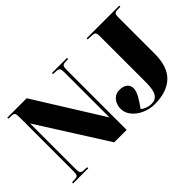

<svg xmlns="http://www.w3.org/2000/svg" viewBox="-100 -1111 1506 1506"><g transform="rotate(-45 653.0 -358.0)"><path d="M41 0V-12L80 -14Q99 -15 105 -26Q111 -37 111 -69V-672Q111 -697 104.5 -706.5Q98 -716 76 -717L41 -718V-730H256L608 -166H609V-665Q609 -695 602 -705Q595 -715 576 -716L536 -718V-730H704V-718L666 -716Q647 -715 641 -704Q635 -693 635 -661V0H497L136 -570H135V-65Q135 -36 142 -25.5Q149 -15 169 -14L209 -12V0ZM935 14Q879 14 829.5 -8Q780 -30 749 -67.5Q718 -105 718 -153Q718 -178 729 -203.5Q740 -229 762 -245.5Q784 -262 817 -262Q857 -262 881 -243.5Q905 -225 905 -193Q905 -162 883 -122.5Q861 -83 828 -38Q841 -26 865.5 -16Q890 -6 921 -6Q963 -6 984.5 -40Q1006 -74 1006 -158V-670Q1006 -696 999 -705.5Q992 -715 970 -716L921 -718V-730H1283V-718L1245 -717Q1225 -716 1219 -705.5Q1213 -695 1213 -670V-266Q1213 -122 1140.5 -54Q1068 14 935 14Z"/></g></svg>

Font: Literata 72pt ExtraBold
Style: Regular
Weight: 800
Designer: Latin by Veronika Burian and Jose Scaglione. Greek by Irene Vlachou. Cyrillic by Vera Evstafieva.
Foundry: TypeTogether
Version: Version 3.002